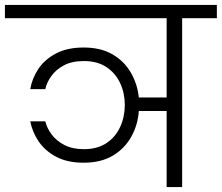

<svg xmlns="http://www.w3.org/2000/svg" viewBox="-49 -760 901 780"><path d="M291 -99Q225 -99 179.5 -123Q134 -147 108 -185.5Q82 -224 74 -267H135Q142 -239 161 -213.5Q180 -188 212.5 -171Q245 -154 292 -154Q347 -154 384 -179Q421 -204 439.5 -245Q458 -286 458 -334Q458 -381 439.5 -421.5Q421 -462 384 -487Q347 -512 292 -512Q243 -512 210.5 -494.5Q178 -477 159.5 -451Q141 -425 135 -398H74Q81 -441 106.5 -479.5Q132 -518 178 -542.5Q224 -567 291 -567Q360 -567 407.5 -539.5Q455 -512 482 -466Q509 -420 515 -364H628V-686H-29V-740H832V-686H691V0H628V-309H515Q511 -252 484 -204Q457 -156 409 -127.5Q361 -99 291 -99Z"/></svg>

Font: Poppins Light
Style: Regular
Weight: 300
Designer: Ninad Kale (Devanagari), Jonny Pinhorn (Latin)
Version: Version 5.002